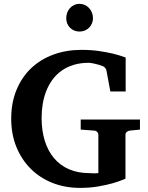

<svg xmlns="http://www.w3.org/2000/svg" viewBox="-20 -941 756 978"><path d="M642.1 -275.9Q632.8 -274.9 626 -269.3Q619.1 -263.7 619.1 -253.9V-30.8Q589.4 -17.6 553.2 -7.3Q522 1.5 479.7 8.8Q437.5 16.1 387.2 16.1Q312 16.1 248 -9Q184.1 -34.2 137.2 -80.6Q90.3 -127 63.7 -191.9Q37.1 -256.8 37.1 -336.9Q37.1 -418 64 -482.9Q90.8 -547.9 138.4 -593.3Q186 -638.7 251.7 -662.8Q317.4 -687 395 -687Q444.3 -687 485.4 -680.9Q526.4 -674.8 556.6 -667.5Q591.8 -658.7 620.1 -647.9V-475.1H542L522 -583Q521 -588.4 515.6 -595Q510.3 -601.6 503.9 -604Q480.5 -612.8 460.4 -616.9Q440.4 -621.1 432.1 -621.1Q388.7 -621.1 353.8 -610.1Q318.8 -599.1 292.2 -579.8Q265.6 -560.5 246.6 -534.2Q227.5 -507.8 215.3 -476.6Q203.1 -445.3 197.5 -410.9Q191.9 -376.5 191.9 -340.8Q191.9 -276.4 208 -224.4Q224.1 -172.4 255.1 -135.5Q286.1 -98.6 331.5 -78.9Q377 -59.1 436 -59.1Q442.9 -59.1 452.9 -58.3Q462.9 -57.6 481 -59.1V-253.9Q481 -263.7 474.1 -269.8Q467.3 -275.9 458 -275.9L391.1 -280.8V-332H692.9V-280.8ZM453.6 -848.1Q453.6 -834.5 448.5 -822Q443.4 -809.6 434.1 -800.3Q424.8 -791 412.4 -785.6Q399.9 -780.3 385.3 -780.3Q370.6 -780.3 358.2 -785.4Q345.7 -790.5 336.7 -799.6Q327.6 -808.6 322.5 -821Q317.4 -833.5 317.4 -848.1Q317.4 -863.3 322.3 -876.5Q327.1 -889.6 336.2 -899.7Q345.2 -909.7 357.7 -915.5Q370.1 -921.4 385.3 -921.4Q399.4 -921.4 411.9 -915.8Q424.3 -910.2 433.6 -900.1Q442.9 -890.1 448.2 -876.7Q453.6 -863.3 453.6 -848.1Z"/></svg>

Font: Charis SIL
Style: Bold
Weight: 700
Foundry: SIL International
Version: Version 4.112